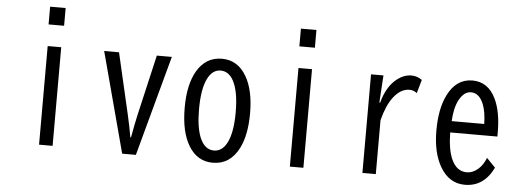

<svg xmlns="http://www.w3.org/2000/svg" viewBox="-53 -951 3105 1144"><g transform="rotate(5 1500.0 -379.0)"><path d="M204.1 -799.8H296.9V-693.8H204.1ZM210 -564.9H291V24.9H210Z M547.9 -564.9H636.7L720.7 -201.2Q736.8 -131.8 748 -65.9H752Q767.1 -149.9 778.8 -201.2L862.8 -564.9H952.6L790 35.2H708Z M1251.5 -580.1Q1345.7 -580.1 1397.9 -491.2Q1446.3 -409.2 1446.3 -270.5Q1446.3 -141.1 1405.8 -61Q1353.5 42 1250 42Q1157.7 42 1106 -42.5Q1055.2 -125.5 1055.2 -271Q1055.2 -409.2 1103 -491.2Q1155.3 -580.1 1251.5 -580.1ZM1249.5 -509.3Q1200.2 -509.3 1171.4 -450.7Q1141.1 -388.2 1141.1 -269Q1141.1 -161.6 1166 -100.6Q1194.8 -31.2 1250.5 -31.2Q1296.4 -31.2 1324.2 -78.6Q1360.4 -140.1 1360.4 -269Q1360.4 -394.5 1326.7 -456.5Q1298.3 -509.3 1249.5 -509.3Z M1704.1 -799.8H1796.9V-693.8H1704.1ZM1710 -564.9H1791V24.9H1710Z M2208 -401.9H2212.9Q2239.3 -501.5 2300.8 -548.3Q2341.3 -579.1 2385.3 -579.1Q2419.4 -579.1 2448.2 -558.1L2425.3 -477.1Q2406.2 -493.2 2380.4 -493.2Q2328.1 -493.2 2285.2 -437.5Q2247.1 -387.7 2224.1 -297.9V24.9H2144V-564.9H2218.3Z M2926.3 -261.2H2644Q2645.5 -158.7 2670.9 -102.1Q2701.7 -33.2 2762.2 -33.2Q2799.3 -33.2 2831.1 -61.5Q2859.4 -86.4 2876 -129.4L2928.2 -75.2Q2871.6 42 2757.8 42Q2662.6 42 2608.9 -51.3Q2561 -134.3 2561 -265.6Q2561 -397 2602.5 -479.5Q2653.3 -581.1 2749.5 -581.1Q2843.8 -581.1 2889.6 -485.4Q2926.3 -409.2 2926.3 -286.1ZM2841.8 -329.1Q2839.8 -403.3 2822.3 -446.3Q2796.9 -510.3 2746.6 -510.3Q2706.1 -510.3 2677.2 -458Q2650.9 -410.2 2647 -329.1Z"/></g></svg>

Font: BIZ UDGothic
Style: Regular
Weight: 400
Monospace: yes
Designer: TypeBank Co., Ltd.
Foundry: Morisawa Inc.
Version: Version 1.05